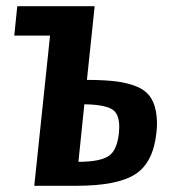

<svg xmlns="http://www.w3.org/2000/svg" viewBox="-20 -598 554 618"><path d="M90.3 0 141.1 -483.4H25.9L35.6 -578.1H284.7L259.8 -340.8H269.5Q319.8 -340.3 354.5 -335.9Q389.2 -331.5 417.2 -320.6Q445.3 -309.6 460.4 -290.5Q475.6 -271.5 481.4 -241.7Q484.9 -224.6 485.4 -203.1Q485.4 -187.5 483.4 -169.9Q473.1 -74.2 415.3 -37.1Q357.4 0 226.6 0ZM232.4 -77.1H234.4Q302.2 -77.6 329.6 -95.7Q356.9 -113.8 362.8 -169.9Q363.8 -180.7 363.8 -189.5Q363.8 -226.6 346.2 -242.2Q324.2 -260.7 256.8 -262.2H251.5Z"/></svg>

Font: Oswald
Style: Medium
Weight: 500
Designer: Vernon Adams
Foundry: Vernon Adams
Version: 3.0; ttfautohint (v0.94.23-7a4d-dirty) -l 8 -r 50 -G 150 -x 